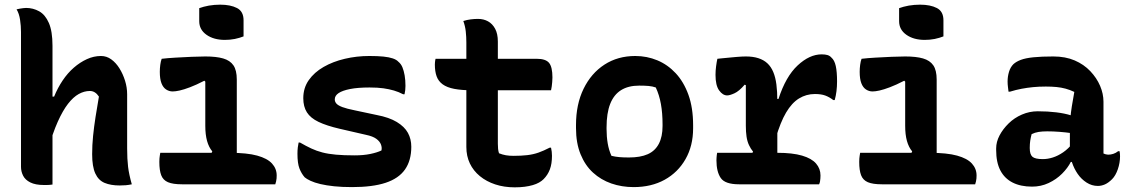

<svg xmlns="http://www.w3.org/2000/svg" viewBox="-20 -790 4840 823"><path d="M168 3Q132 3 110 -8Q88 -19 79 -37Q70 -55 70 -75Q70 -159 70 -230.5Q70 -302 70 -368.5Q70 -435 70 -504.5Q70 -574 70 -653Q70 -679 66 -705.5Q62 -732 51 -750Q59 -752 65.5 -753Q72 -754 79 -755Q86 -756 92 -756Q122 -756 148 -741.5Q174 -727 189.5 -691.5Q205 -656 205 -594Q205 -517 205 -442.5Q205 -368 205 -295Q205 -222 205 -148.5Q205 -75 205 1Q198 2 192 2.5Q186 3 180.5 3Q175 3 168 3ZM186 -149V-376H212Q227 -413 248.5 -445Q270 -477 296.5 -500Q323 -523 352.5 -536.5Q382 -550 413 -550Q437 -550 457 -535.5Q477 -521 492 -497Q507 -473 516 -444Q525 -415 525 -386Q525 -348 525 -309Q525 -270 525 -231.5Q525 -193 525 -154Q525 -108 529 -75Q533 -42 545 0Q531 3 519 4Q507 5 493 5Q455 5 428.5 -6Q402 -17 388.5 -46.5Q375 -76 375 -129Q375 -168 379 -207.5Q383 -247 389.5 -288.5Q396 -330 404 -376Q396 -388 386.5 -394Q377 -400 365 -400Q341 -400 317.5 -387Q294 -374 271.5 -345Q249 -316 227.5 -268Q206 -220 186 -149Z M882 -124 890 -141Q875 -159 867.5 -186Q860 -213 860 -251Q860 -271 860 -289.5Q860 -308 860 -327.5Q860 -347 860 -365.5Q860 -384 860 -403Q860 -422 860 -440L856 -444Q821 -426 794.5 -416Q768 -406 750 -402Q732 -398 720 -398Q705 -398 692 -406.5Q679 -415 672 -433.5Q665 -452 665 -482Q665 -497 667 -512Q669 -527 673 -538Q698 -541 732.5 -543Q767 -545 801.5 -546.5Q836 -548 860 -548Q907 -548 936.5 -539.5Q966 -531 980.5 -510Q995 -489 995 -449Q995 -414 995 -380.5Q995 -347 995 -312.5Q995 -278 995 -243Q995 -208 995 -174Q995 -140 995 -105ZM667 -135H965Q1039 -135 1082.5 -123Q1126 -111 1146 -89Q1166 -67 1166 -38Q1166 -31 1165.5 -25Q1165 -19 1163.5 -12.5Q1162 -6 1160 0H760Q721 0 700 -9Q679 -18 671 -39Q663 -60 663 -96Q663 -104 663.5 -110.5Q664 -117 665 -123Q666 -129 667 -135ZM834 -755Q842 -758 853 -761Q864 -764 875.5 -766Q887 -768 899.5 -769Q912 -770 924 -770Q968 -770 996 -755.5Q1024 -741 1024 -703V-634Q1016 -631 1006.5 -628Q997 -625 986.5 -623Q976 -621 965.5 -620Q955 -619 944 -619Q896 -619 865 -641Q834 -663 834 -699Z M1500 -124Q1538 -124 1567 -130Q1596 -136 1615 -145Q1618 -157 1613 -170.5Q1608 -184 1593 -195Q1578 -206 1549 -212L1436 -238Q1380 -251 1345.5 -267.5Q1311 -284 1295.5 -308.5Q1280 -333 1280 -369Q1280 -413 1303.5 -446.5Q1327 -480 1367 -503Q1407 -526 1458 -538Q1509 -550 1563 -550Q1599 -550 1623.5 -547.5Q1648 -545 1664 -539.5Q1680 -534 1688 -525Q1699 -516 1705 -501.5Q1711 -487 1714.5 -467Q1718 -447 1718 -422Q1718 -412 1717 -403.5Q1716 -395 1714 -386H1708Q1689 -396 1668.5 -402Q1648 -408 1623.5 -411.5Q1599 -415 1564 -415Q1514 -415 1481 -408.5Q1448 -402 1431.5 -391Q1415 -380 1415 -364Q1415 -354 1422 -346Q1429 -338 1447.5 -331Q1466 -324 1501 -317L1595 -297Q1648 -287 1681 -267Q1714 -247 1728.5 -220.5Q1743 -194 1743 -161Q1743 -102 1716 -63.5Q1689 -25 1633 -6.5Q1577 12 1489 12Q1446 12 1412.5 8.5Q1379 5 1353.5 -1Q1328 -7 1311 -15Q1294 -23 1286 -30Q1272 -46 1263.5 -68Q1255 -90 1255 -131Q1255 -146 1256.5 -158Q1258 -170 1260 -179H1266Q1292 -164 1314.5 -153.5Q1337 -143 1362 -136.5Q1387 -130 1420.5 -127Q1454 -124 1500 -124Z M1847 -538H2281Q2319 -538 2333.5 -520.5Q2348 -503 2348 -458Q2348 -448 2347 -438Q2346 -428 2345 -419.5Q2344 -411 2342 -403H2006Q1959 -403 1927.5 -409Q1896 -415 1877.5 -428.5Q1859 -442 1851.5 -463Q1844 -484 1844 -513Q1844 -518 1844.5 -522.5Q1845 -527 1845.5 -531Q1846 -535 1847 -538ZM2342 -157Q2344 -149 2345 -139.5Q2346 -130 2346 -122Q2346 -88 2337 -64Q2328 -40 2310 -22Q2302 -14 2290.5 -7.5Q2279 -1 2263.5 3.5Q2248 8 2229 10.5Q2210 13 2186 13Q2141 13 2103 0.5Q2065 -12 2037 -35Q2009 -58 1994 -89.5Q1979 -121 1979 -160Q1979 -216 1979 -272.5Q1979 -329 1979 -384.5Q1979 -440 1979 -496.5Q1979 -553 1979 -608Q1979 -632 1976.5 -655Q1974 -678 1966 -700Q1982 -705 1998 -707Q2014 -709 2029 -709Q2053 -709 2072 -698.5Q2091 -688 2102.5 -666.5Q2114 -645 2114 -612Q2114 -556 2114 -502Q2114 -448 2114 -393Q2114 -338 2114 -283.5Q2114 -229 2114 -174Q2114 -162 2115 -152Q2116 -142 2119 -133Q2134 -127 2148.5 -124.5Q2163 -122 2181 -122Q2214 -122 2240 -125Q2266 -128 2288.5 -136Q2311 -144 2336 -157Z M2703 -550Q2753 -550 2797.5 -531.5Q2842 -513 2876.5 -476Q2911 -439 2931 -383.5Q2951 -328 2951 -253V-240Q2951 -165 2918.5 -108Q2886 -51 2829 -19.5Q2772 12 2696 12Q2645 12 2600.5 -3.5Q2556 -19 2522 -50Q2488 -81 2468.5 -129Q2449 -177 2449 -241V-254Q2449 -343 2481.5 -409.5Q2514 -476 2571 -513Q2628 -550 2703 -550ZM2720 -423Q2673 -423 2642 -403.5Q2611 -384 2595.5 -344.5Q2580 -305 2580 -244V-237Q2580 -204 2585 -175Q2590 -146 2601 -122Q2618 -118 2635 -116.5Q2652 -115 2676 -115Q2725 -115 2756.5 -129Q2788 -143 2804 -173.5Q2820 -204 2820 -250V-257Q2820 -305 2813 -344Q2806 -383 2791 -415Q2777 -420 2760.5 -421.5Q2744 -423 2720 -423Z M3200 -125 3208 -140Q3198 -152 3190.5 -168Q3183 -184 3180 -204.5Q3177 -225 3177 -251Q3177 -280 3177 -309Q3177 -338 3177 -367Q3177 -396 3177 -425L3172 -427Q3148 -399 3128 -390Q3108 -381 3097 -381Q3078 -381 3062.5 -402.5Q3047 -424 3047 -469Q3047 -487 3049.5 -506Q3052 -525 3055 -538Q3063 -539 3074 -540Q3085 -541 3095 -542Q3105 -543 3116 -544Q3127 -545 3138 -546Q3149 -547 3159.5 -547.5Q3170 -548 3177 -548Q3208 -548 3231 -540.5Q3254 -533 3269.5 -518.5Q3285 -504 3294.5 -481.5Q3304 -459 3308 -428Q3312 -397 3312 -358Q3312 -326 3312 -294.5Q3312 -263 3312 -231.5Q3312 -200 3312 -168.5Q3312 -137 3312 -105ZM3305 -366H3317Q3348 -462 3399 -509.5Q3450 -557 3502 -557Q3517 -557 3527 -554Q3537 -551 3544 -543Q3557 -532 3562.5 -507Q3568 -482 3568 -441Q3568 -419 3565.5 -399Q3563 -379 3558 -361H3552Q3535 -374 3517.5 -380.5Q3500 -387 3473 -387Q3436 -387 3405 -368Q3374 -349 3349.5 -307.5Q3325 -266 3305 -197ZM3054 -135H3312Q3377 -135 3418 -123Q3459 -111 3478 -89Q3497 -67 3497 -38Q3497 -31 3496.5 -25Q3496 -19 3495 -12.5Q3494 -6 3491 0H3148Q3088 0 3069.5 -27Q3051 -54 3051 -103Q3051 -109 3051.5 -114.5Q3052 -120 3052.5 -125.5Q3053 -131 3054 -135Z M3882 -124 3890 -141Q3875 -159 3867.5 -186Q3860 -213 3860 -251Q3860 -271 3860 -289.5Q3860 -308 3860 -327.5Q3860 -347 3860 -365.5Q3860 -384 3860 -403Q3860 -422 3860 -440L3856 -444Q3821 -426 3794.5 -416Q3768 -406 3750 -402Q3732 -398 3720 -398Q3705 -398 3692 -406.5Q3679 -415 3672 -433.5Q3665 -452 3665 -482Q3665 -497 3667 -512Q3669 -527 3673 -538Q3698 -541 3732.5 -543Q3767 -545 3801.5 -546.5Q3836 -548 3860 -548Q3907 -548 3936.5 -539.5Q3966 -531 3980.5 -510Q3995 -489 3995 -449Q3995 -414 3995 -380.5Q3995 -347 3995 -312.5Q3995 -278 3995 -243Q3995 -208 3995 -174Q3995 -140 3995 -105ZM3667 -135H3965Q4039 -135 4082.5 -123Q4126 -111 4146 -89Q4166 -67 4166 -38Q4166 -31 4165.5 -25Q4165 -19 4163.5 -12.5Q4162 -6 4160 0H3760Q3721 0 3700 -9Q3679 -18 3671 -39Q3663 -60 3663 -96Q3663 -104 3663.5 -110.5Q3664 -117 3665 -123Q3666 -129 3667 -135ZM3834 -755Q3842 -758 3853 -761Q3864 -764 3875.5 -766Q3887 -768 3899.5 -769Q3912 -770 3924 -770Q3968 -770 3996 -755.5Q4024 -741 4024 -703V-634Q4016 -631 4006.5 -628Q3997 -625 3986.5 -623Q3976 -621 3965.5 -620Q3955 -619 3944 -619Q3896 -619 3865 -641Q3834 -663 3834 -699Z M4710 -354Q4710 -332 4710 -310Q4710 -288 4710 -266.5Q4710 -245 4710 -223Q4710 -201 4710 -179Q4710 -167 4710 -155.5Q4710 -144 4710 -132Q4714 -130 4720 -128.5Q4726 -127 4730 -127Q4741 -127 4752 -130.5Q4763 -134 4773 -142H4779Q4780 -136 4780.5 -131.5Q4781 -127 4781 -120Q4781 -92 4771.5 -64.5Q4762 -37 4747 -22Q4731 -6 4716 0.5Q4701 7 4686 7Q4660 7 4637.5 -7.5Q4615 -22 4599.5 -44.5Q4584 -67 4575 -94Q4566 -121 4566 -145Q4566 -168 4566 -190.5Q4566 -213 4566 -233Q4566 -257 4568 -282Q4570 -307 4574.5 -335Q4579 -363 4585 -396Q4566 -405 4547.5 -410Q4529 -415 4508.5 -417Q4488 -419 4463 -419Q4433 -419 4408 -416.5Q4383 -414 4359 -409.5Q4335 -405 4309 -397H4303Q4302 -406 4300.5 -417.5Q4299 -429 4299 -441Q4299 -462 4305 -482Q4311 -502 4324 -515Q4336 -526 4356 -533.5Q4376 -541 4410 -544.5Q4444 -548 4495 -548Q4547 -548 4586.5 -531Q4626 -514 4653.5 -485Q4681 -456 4695.5 -422Q4710 -388 4710 -354ZM4394 -155Q4394 -128 4405.5 -118Q4417 -108 4450 -108Q4471 -108 4493 -115Q4515 -122 4537 -137Q4559 -152 4579 -177L4587 -96H4570Q4557 -70 4532.5 -45.5Q4508 -21 4475 -5.5Q4442 10 4404 10Q4355 10 4320.5 -7.5Q4286 -25 4268 -59.5Q4250 -94 4250 -147V-154Q4250 -182 4264.5 -209.5Q4279 -237 4303.5 -261Q4328 -285 4360.5 -299Q4393 -313 4428 -313Q4471 -313 4507.5 -308.5Q4544 -304 4571 -295.5Q4598 -287 4609 -276Q4615 -271 4620 -262Q4625 -253 4628 -240Q4631 -227 4631 -208Q4604 -215 4575.5 -219Q4547 -223 4520 -225Q4493 -227 4469 -227Q4448 -227 4432 -224.5Q4416 -222 4402 -215Q4398 -200 4396 -186.5Q4394 -173 4394 -157Z"/></svg>

Font: Recursive Monospace Casual
Style: Bold
Weight: 700
Version: Version 1.047